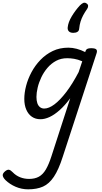

<svg xmlns="http://www.w3.org/2000/svg" viewBox="-144 -876 762 1438"><path d="M67 542Q18 542 -26.5 523Q-71 504 -104 472Q-122 453 -123.5 438Q-125 423 -106 407Q-89 393 -76.5 395.5Q-64 398 -49 414Q-25 439 6.5 451.5Q38 464 74 464Q117 464 147 447.5Q177 431 199 394Q221 357 241 295L382 -140Q342 -86 302.5 -51Q263 -16 227 0.5Q191 17 159 17Q122 17 95 -1.5Q68 -20 53 -54.5Q38 -89 38 -135Q38 -181 51.5 -233Q65 -285 92 -335.5Q119 -386 159 -427.5Q199 -469 251 -494Q303 -519 368 -519Q398 -519 430.5 -510.5Q463 -502 494 -486L495 -489Q500 -505 510 -510Q520 -515 538 -515Q569 -515 577.5 -505.5Q586 -496 579 -476L326 298Q295 395 259.5 448Q224 501 178 521.5Q132 542 67 542ZM187 -63Q222 -63 264 -94.5Q306 -126 352.5 -187Q399 -248 445 -336L472 -417Q439 -431 411.5 -435.5Q384 -440 359 -440Q313 -440 276.5 -420.5Q240 -401 212 -368.5Q184 -336 165.5 -297Q147 -258 138 -219.5Q129 -181 129 -150Q129 -123 135.5 -103.5Q142 -84 155.5 -73.5Q169 -63 187 -63ZM503 -851Q515 -844 516 -833Q517 -822 509 -810Q491 -784 479 -761.5Q467 -739 459.5 -715Q452 -691 449 -661Q448 -645 436 -637.5Q424 -630 405 -630Q383 -630 372 -641Q361 -652 363 -671Q367 -710 393.5 -754Q420 -798 454 -835Q468 -849 479.5 -854Q491 -859 503 -851Z"/></svg>

Font: Playwrite IN
Style: Regular
Weight: 400
Designer: Veronika Burian, José Scaglione
Foundry: TypeTogether
Version: Version 1.002